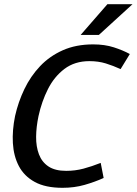

<svg xmlns="http://www.w3.org/2000/svg" viewBox="-20 -887 653 917"><path d="M296 -71Q339 -71 378.5 -81.5Q418 -92 461 -109L475 -37Q433 -18 384 -4Q335 10 279 10Q197 10 146 -18Q95 -46 70 -94Q45 -142 41.5 -203.5Q38 -265 52 -333Q67 -400 96.5 -461.5Q126 -523 171.5 -571Q217 -619 280 -647Q343 -675 425 -675Q480 -675 523.5 -661Q567 -647 600 -629L556 -557Q521 -573 485.5 -584Q450 -595 407 -595Q337 -595 288 -558Q239 -521 209 -461.5Q179 -402 164 -333Q153 -281 152.5 -234Q152 -187 166 -150Q180 -113 211.5 -92Q243 -71 296 -71ZM613 -867 452 -720H365L493 -867Z"/></svg>

Font: Epunda Sans Medium
Style: Italic
Weight: 500
Italic angle: -12.0243°
Designer: Simon Atzbach
Foundry: typofactur
Version: Version 2.204; ttfautohint (v1.8.4.7-5d5b)